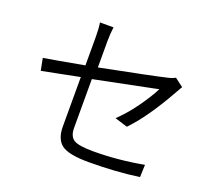

<svg xmlns="http://www.w3.org/2000/svg" viewBox="-132 -933 1222 1121"><g transform="rotate(20 479.5 -372.5)"><path d="M662.1 -248C726.6 -314.5 793.9 -411.1 864.3 -537.1C876 -558.6 883.8 -571.3 886.7 -575.2L834 -615.2C820.3 -607.4 803.7 -601.6 784.2 -597.7C740.2 -586.9 607.4 -559.6 384.8 -515.6V-678.7C384.8 -708 386.7 -737.3 390.6 -766.6H306.6C310.5 -743.2 312.5 -713.9 312.5 -678.7V-502C173.8 -476.6 90.8 -461.9 63.5 -458L78.1 -382.8C90.8 -384.8 124 -391.6 177.7 -402.3C231.4 -413.1 275.4 -421.9 310.5 -428.7V-122.1C310.5 -71.3 324.2 -34.2 352.5 -11.7C380.9 10.7 437.5 22.5 521.5 22.5C633.8 22.5 738.3 15.6 835 2L837.9 -75.2C732.4 -55.7 628.9 -45.9 526.4 -45.9C466.8 -45.9 426.8 -51.8 406.2 -64.5C385.7 -77.1 375 -100.6 375 -135.7V-439.5C537.1 -472.7 667 -499 765.6 -518.6C748 -483.4 721.7 -441.4 687.5 -393.6C653.3 -345.7 618.2 -305.7 583 -272.5Z"/></g></svg>

Font: Gen Shin Gothic P Normal
Style: Regular
Weight: 300
Designer: [Source Han Sans]
Ryoko NISHIZUKA  (kana & ideographs); Paul D. Hunt (Latin, Greek & Cyrillic); Wenlong ZHANG  (bopomofo
Version: Version 1.002.20150607